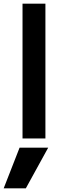

<svg xmlns="http://www.w3.org/2000/svg" viewBox="-41 -750 347 1040"><path d="M99 270H-21L65 50H220ZM81 0V-730H205V0Z"/></svg>

Font: M PLUS 1 SemiBold
Style: Regular
Weight: 600
Designer: Coji Morishita
Foundry: UNDERFOREST DESIGN
Version: Version 1.001